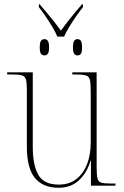

<svg xmlns="http://www.w3.org/2000/svg" viewBox="-20 -878 586 908"><path d="M251 -705Q243 -725 228 -750Q213 -775 196 -800Q179 -825 164 -844V-858H167Q200 -820 223.5 -791Q247 -762 268 -733Q289 -762 312 -791Q335 -820 368 -858H372V-844Q357 -825 339.5 -800Q322 -775 307 -750Q292 -725 283 -705ZM190 -616Q180 -616 174 -623.5Q168 -631 168 -654Q168 -677 174 -685Q180 -693 190 -693Q200 -693 206 -685Q212 -677 212 -654Q212 -631 206 -623.5Q200 -616 190 -616ZM346 -616Q337 -616 331 -623.5Q325 -631 325 -654Q325 -677 331 -685Q337 -693 346 -693Q357 -693 362.5 -685Q368 -677 368 -654Q368 -631 362.5 -623.5Q357 -616 346 -616ZM257 10Q183 10 145 -36.5Q107 -83 107 -184V-452Q107 -487 102.5 -502.5Q98 -518 82.5 -522Q67 -526 32 -526H14V-536H135V-182Q135 -98 161 -51.5Q187 -5 258 -5Q308 -5 341.5 -31.5Q375 -58 392 -102.5Q409 -147 409 -202V-446Q409 -484 405 -500.5Q401 -517 385.5 -521.5Q370 -526 334 -526H322V-536H437V-87Q437 -51 441 -34.5Q445 -18 459.5 -14Q474 -10 505 -10H526V0H410V-118H408Q392 -62 354 -26Q316 10 257 10Z"/></svg>

Font: Noto Serif Display SemiCondensed Thin
Style: Regular
Weight: 100
Width: 4
Designer: Monotype Design Team
Foundry: Monotype Imaging Inc.
Version: Version 2.009